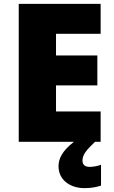

<svg xmlns="http://www.w3.org/2000/svg" viewBox="-20 -734 589 994"><path d="M407 97C407 67 427 43 472 0H501V-157H270V-292H484V-447H270V-559H501V-714H77V0H363C301 48 283 88 283 127C283 197 342 240 418 240C454 240 481 234 503 227V119C489 125 462 130 445 130C422 130 407 121 407 97Z"/></svg>

Font: Noto Sans Tamil Black
Style: Regular
Weight: 900
Designer: Jelle Bosma - Monotype Design Team
Foundry: Monotype Imaging Inc.
Version: Version 2.004